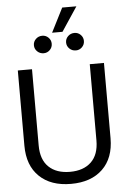

<svg xmlns="http://www.w3.org/2000/svg" viewBox="-67 -1102 766 1159"><g transform="rotate(-5 316.0 -522.5)"><path d="M55 0ZM55 -244V-700H141V-238Q141 -152 187.5 -107.5Q234 -63 316 -63Q398 -63 444.5 -107.5Q491 -152 491 -238V-700H577V-244Q577 -124 507.5 -57Q438 10 316 10Q194 10 124.5 -57Q55 -124 55 -244ZM355 -1055H441L344 -909H281ZM165 -843Q165 -865 181 -880.5Q197 -896 220 -896Q242 -896 257.5 -880.5Q273 -865 273 -843Q273 -821 257.5 -805.5Q242 -790 220 -790Q197 -790 181 -805.5Q165 -821 165 -843ZM360 -843Q360 -865 376 -880.5Q392 -896 415 -896Q437 -896 452.5 -880.5Q468 -865 468 -843Q468 -821 452.5 -805.5Q437 -790 415 -790Q392 -790 376 -805.5Q360 -821 360 -843Z"/></g></svg>

Font: Niramit
Style: Regular
Weight: 400
Version: Version 1.000; ttfautohint (v1.6)